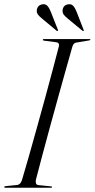

<svg xmlns="http://www.w3.org/2000/svg" viewBox="-24 -884 446 904"><path d="M145 -37.5Q143 -28 145.5 -20.8Q148 -13.5 156.5 -12.5L216 -6.5Q221 -6.5 221 -3.5Q221 0 217 0H1Q-4 0 -4 -3Q-4 -7 2 -7.5L56 -13Q72.5 -14.5 79.5 -36.5Q93 -81.5 111 -144.8Q129 -208 149 -280Q169 -352 188.8 -424Q208.5 -496 225.2 -559.2Q242 -622.5 253.5 -667Q256.5 -683 241 -685L184 -692.5Q177.5 -693.5 177.5 -697Q177.5 -700 182 -700H398Q401.5 -700 401.5 -697.5Q401.5 -694.5 395 -693.5L335 -683.5Q322 -682 316.5 -663.5Q303.5 -618.5 285.8 -555Q268 -491.5 248 -419.5Q228 -347.5 208.5 -276Q189 -204.5 172.5 -142.5Q156 -80.5 145 -37.5ZM216 -826.5 248.5 -744Q250 -740.5 248.5 -738.5Q246 -737 243 -739L174 -796.5Q162.5 -805.5 155 -815Q147.5 -824.5 149.5 -838.5Q154 -861.5 178.5 -864Q191.5 -865.5 200.2 -855.2Q209 -845 216 -826.5ZM337.5 -826.5 369.5 -744Q371.5 -740.5 370 -738.5Q367.5 -737 364.5 -739L295 -796.5Q283.5 -805.5 276.2 -815Q269 -824.5 271 -838.5Q275 -861.5 299.5 -864Q313 -865.5 321.8 -855.2Q330.5 -845 337.5 -826.5Z"/></svg>

Font: Fraunces 144pt S000 Light
Style: Italic
Weight: 300
Italic angle: -16°
Version: Version 1.000; ttfautohint (v1.8.3)